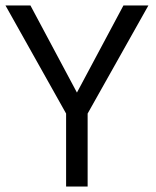

<svg xmlns="http://www.w3.org/2000/svg" viewBox="-24 -680 569 700"><path d="M295.5 0H217V-266L-4 -660H87L256.5 -342.5L426 -660H517L295.5 -266Z"/></svg>

Font: Lucymar Sans
Style: Regular
Weight: 400
Foundry: The League of Moveable Type (original font) / Main changes by Cristiano Sobral with portions from Mirco Monsees
Version: Version 2.001;August 30, 2020;FontCreator 13.0.0.2681 64-bit